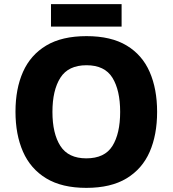

<svg xmlns="http://www.w3.org/2000/svg" viewBox="-20 -900 836 930"><path d="M741 -358Q741 -247 705 -164.5Q669 -82 593 -36Q517 10 398 10Q280 10 204 -36Q128 -82 91.5 -165Q55 -248 55 -359Q55 -470 91.5 -552Q128 -634 204 -679.5Q280 -725 399 -725Q518 -725 593.5 -679.5Q669 -634 705 -551.5Q741 -469 741 -358ZM234 -358Q234 -253 272.5 -193Q311 -133 398 -133Q487 -133 524.5 -193Q562 -253 562 -358Q562 -463 524.5 -523.5Q487 -584 399 -584Q311 -584 272.5 -523.5Q234 -463 234 -358ZM569 -880V-771H227V-880Z"/></svg>

Font: Noto Sans Sinhala UI ExtraBold
Style: Regular
Weight: 800
Designer: Jelle Bosma - Monotype Design Team
Foundry: Monotype Imaging Inc.
Version: Version 2.006; ttfautohint (v1.8.4.7-5d5b)